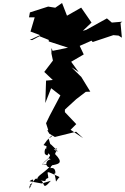

<svg xmlns="http://www.w3.org/2000/svg" viewBox="-20 -928 838 1284"><path d="M323 40C264 4 306 -20 288 72C290 43 259 107 298 111C330 35 243 125 294 89C323 116 315 106 309 123C297 144 294 120 319 137C259 149 305 237 342 156C279 232 227 244 229 272C217 250 204 296 180 307C201 339 171 286 178 336C174 330 234 243 177 284L259 299L320 281C255 357 286 283 247 277C310 292 265 273 303 262C301 217 274 207 378 256C338 298 368 305 338 215C351 271 365 183 317 197C330 150 370 189 264 167C364 85 264 156 262 173C272 161 289 188 340 175C373 168 406 160 348 102C356 82 371 52 354 71C350 74 356 46 364 87C307 50 316 21 304 -2C348 -22 334 -48 271 42L358 74ZM195 -660 244 -686 306 -661V-651L435 -609L332 -588L324 -607V-570L334 -523L276 -447L333 -393L288 -389L283 -239L322 -338L384 -290L311 -152L288 -104L303 -57H296L310 -34L347 -12L489 -47L536 -4L452 -60L490 -98L414 -178V-195L430 -210L490 -265L554 -314L584 -315L524 -413L458 -478L506 -446L456 -515L540 -564L488 -674L474 -604L592 -656L600 -647L738 -693L773 -690L795 -676L786 -775L798 -783L728 -777L695 -805L556 -728L534 -722L592 -777L523 -877L428 -823L395 -908L342 -871L358 -875L302 -884L180 -845L174 -812H212L184 -717L248 -693L179 -661Z"/></svg>

Font: Hussar Lance
Style: Italic
Weight: 700
Foundry: Cannot Into Space Fonts, PlusOne Fonts
Version: Version 2.27